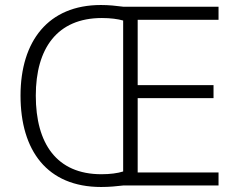

<svg xmlns="http://www.w3.org/2000/svg" viewBox="-20 -792 954 767"><path d="M383 -772C173 -772 62 -628 62 -410C62 -191 168 -45 384 -45C417 -45 446 -48 472 -51H853V-103H530V-400H833V-452H530V-713H853V-765H474C442 -769 416 -772 383 -772ZM387 -720C422 -720 451 -716 472 -710V-107C450 -100 420 -96 385 -96C206 -96 123 -219 123 -410C123 -598 208 -720 387 -720Z"/></svg>

Font: Noto Sans Tamil UI Light
Style: Regular
Weight: 300
Designer: Jelle Bosma - Monotype Design Team
Foundry: Monotype Imaging Inc.
Version: Version 2.004